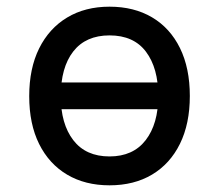

<svg xmlns="http://www.w3.org/2000/svg" viewBox="-20 -543 656 575"><path d="M121.5 -216V-296H494.5V-216ZM308 12Q235 12 181 -20Q127 -52 97.2 -111.8Q67.5 -171.5 67.5 -255Q67.5 -338 97.2 -398Q127 -458 181 -490.5Q235 -523 308 -523Q381.5 -523 435.5 -491Q489.5 -459 519 -399Q548.5 -339 548.5 -255.5Q548.5 -172.5 519 -112.5Q489.5 -52.5 435.5 -20.2Q381.5 12 308 12ZM308 -74.5Q378.5 -74.5 416.2 -123.2Q454 -172 454 -255.5Q454 -339 417.2 -388Q380.5 -437 308 -437Q237 -437 199.5 -389Q162 -341 162 -255Q162 -172 199.5 -123.2Q237 -74.5 308 -74.5Z"/></svg>

Font: Overpass Mono Medium
Style: Regular
Weight: 500
Monospace: yes
Designer: Delve Withrington, Dave Bailey
Foundry: Delve Fonts LLC
Version: Version 4.000